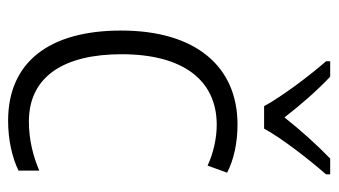

<svg xmlns="http://www.w3.org/2000/svg" viewBox="-196 -702 815 462"><g transform="rotate(90 211.0 -470.5)"><path d="M235 -699H289C313 -743 364 -808 399 -848V-858H361C326 -824 293 -787 262 -748C233 -786 196 -828 164 -858H127V-848C161 -809 211 -743 235 -699ZM270 -83C317 -83 359 -93 390 -108V-158C355 -143 315 -133 272 -133C161 -133 110 -221 110 -356C110 -502 171 -585 280 -585C312 -585 348 -577 378 -563L395 -610C364 -626 324 -635 279 -635C140 -635 53 -535 53 -355C53 -182 129 -83 270 -83Z"/></g></svg>

Font: Noto Sans Kannada UI SemiCondensed Light
Style: Regular
Weight: 300
Width: 4
Designer: Jelle Bosma - Monotype Design Team
Foundry: Monotype Imaging Inc.
Version: Version 2.005